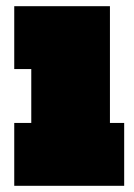

<svg xmlns="http://www.w3.org/2000/svg" viewBox="-20 -600 434 620"><path d="M335 -203H381V0H26V-203H81V-377H26V-580H335Z"/></svg>

Font: Hepta Slab Black
Style: Regular
Weight: 900
Designer: Michael LaGattuta
Foundry: Michael LaGattuta
Version: Version 1.102